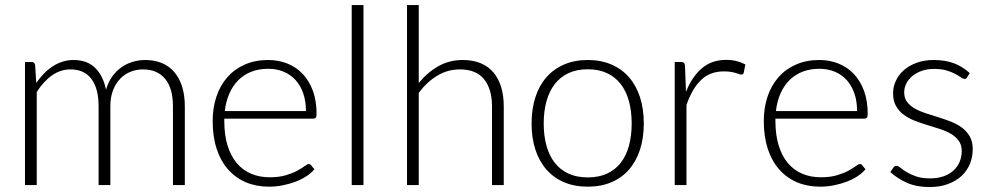

<svg xmlns="http://www.w3.org/2000/svg" viewBox="-20 -748 4004 776"><path d="M81 0V-497.5H107Q120 -497.5 122 -485L126.5 -413Q141 -433.5 157.5 -450.5Q174 -467.5 192.8 -479.8Q211.5 -492 232.8 -498.8Q254 -505.5 277.5 -505.5Q332 -505.5 364.5 -473.8Q397 -442 408.5 -385.5Q417.5 -416.5 433.8 -439Q450 -461.5 471 -476.2Q492 -491 516.8 -498.2Q541.5 -505.5 567.5 -505.5Q604.5 -505.5 634 -493.2Q663.5 -481 684.2 -457Q705 -433 716 -398Q727 -363 727 -318V0H679V-318Q679 -391 647.5 -429.2Q616 -467.5 557.5 -467.5Q531.5 -467.5 507.8 -458Q484 -448.5 465.8 -429.8Q447.5 -411 436.8 -383Q426 -355 426 -318V0H378.5V-318Q378.5 -390.5 349.5 -429Q320.5 -467.5 265 -467.5Q224.5 -467.5 190 -443.2Q155.5 -419 128.5 -376V0Z M1064 -505.5Q1106 -505.5 1141.8 -491Q1177.5 -476.5 1203.8 -448.8Q1230 -421 1244.8 -380.5Q1259.5 -340 1259.5 -287.5Q1259.5 -276.5 1256.2 -272.5Q1253 -268.5 1246 -268.5H886.5V-259Q886.5 -203 899.5 -160.5Q912.5 -118 936.5 -89.2Q960.5 -60.5 994.5 -46Q1028.5 -31.5 1070.5 -31.5Q1108 -31.5 1135.5 -39.8Q1163 -48 1181.8 -58.2Q1200.5 -68.5 1211.5 -76.8Q1222.5 -85 1227.5 -85Q1234 -85 1237.5 -80L1250.5 -64Q1238.5 -49 1218.8 -36Q1199 -23 1174.8 -13.8Q1150.5 -4.5 1122.8 1Q1095 6.5 1067 6.5Q1016 6.5 974 -11.2Q932 -29 902 -63Q872 -97 855.8 -146.2Q839.5 -195.5 839.5 -259Q839.5 -312.5 854.8 -357.8Q870 -403 898.8 -435.8Q927.5 -468.5 969.2 -487Q1011 -505.5 1064 -505.5ZM1064.5 -470Q1026 -470 995.5 -458Q965 -446 942.8 -423.5Q920.5 -401 906.8 -369.5Q893 -338 888.5 -299H1216.5Q1216.5 -339 1205.5 -370.8Q1194.5 -402.5 1174.5 -424.5Q1154.5 -446.5 1126.5 -458.2Q1098.5 -470 1064.5 -470Z M1449 -727.5V0H1401.5V-727.5Z M1625 0V-727.5H1672.5V-412.5Q1707 -455 1751.2 -480.2Q1795.5 -505.5 1850.5 -505.5Q1891.5 -505.5 1922.8 -492.5Q1954 -479.5 1974.5 -455Q1995 -430.5 2005.5 -396Q2016 -361.5 2016 -318V0H1968.5V-318Q1968.5 -388 1936.5 -427.8Q1904.5 -467.5 1838.5 -467.5Q1789.5 -467.5 1747.5 -442.2Q1705.5 -417 1672.5 -373V0Z M2355.5 -505.5Q2409 -505.5 2451.2 -487.2Q2493.5 -469 2522.5 -435.5Q2551.5 -402 2566.8 -354.8Q2582 -307.5 2582 -249Q2582 -190.5 2566.8 -143.5Q2551.5 -96.5 2522.5 -63Q2493.5 -29.5 2451.2 -11.5Q2409 6.5 2355.5 6.5Q2302 6.5 2259.8 -11.5Q2217.5 -29.5 2188.2 -63Q2159 -96.5 2143.8 -143.5Q2128.5 -190.5 2128.5 -249Q2128.5 -307.5 2143.8 -354.8Q2159 -402 2188.2 -435.5Q2217.5 -469 2259.8 -487.2Q2302 -505.5 2355.5 -505.5ZM2355.5 -31Q2400 -31 2433.2 -46.2Q2466.5 -61.5 2488.8 -90Q2511 -118.5 2522 -158.8Q2533 -199 2533 -249Q2533 -298.5 2522 -339Q2511 -379.5 2488.8 -408.2Q2466.5 -437 2433.2 -452.5Q2400 -468 2355.5 -468Q2311 -468 2277.8 -452.5Q2244.5 -437 2222.2 -408.2Q2200 -379.5 2188.8 -339Q2177.5 -298.5 2177.5 -249Q2177.5 -199 2188.8 -158.8Q2200 -118.5 2222.2 -90Q2244.5 -61.5 2277.8 -46.2Q2311 -31 2355.5 -31Z M2707 0V-497.5H2732Q2740.5 -497.5 2744.2 -494Q2748 -490.5 2748.5 -482L2752.5 -377Q2776.5 -437.5 2816.5 -471.8Q2856.5 -506 2915 -506Q2937.5 -506 2956.5 -501.2Q2975.5 -496.5 2992.5 -487.5L2986 -454.5Q2984.5 -446.5 2976 -446.5Q2973 -446.5 2967.5 -448.5Q2962 -450.5 2953.8 -453Q2945.5 -455.5 2933.5 -457.5Q2921.5 -459.5 2906 -459.5Q2849.5 -459.5 2813.2 -424.5Q2777 -389.5 2754.5 -323.5V0Z M3291.5 -505.5Q3333.5 -505.5 3369.2 -491Q3405 -476.5 3431.2 -448.8Q3457.5 -421 3472.2 -380.5Q3487 -340 3487 -287.5Q3487 -276.5 3483.8 -272.5Q3480.5 -268.5 3473.5 -268.5H3114V-259Q3114 -203 3127 -160.5Q3140 -118 3164 -89.2Q3188 -60.5 3222 -46Q3256 -31.5 3298 -31.5Q3335.5 -31.5 3363 -39.8Q3390.5 -48 3409.2 -58.2Q3428 -68.5 3439 -76.8Q3450 -85 3455 -85Q3461.5 -85 3465 -80L3478 -64Q3466 -49 3446.2 -36Q3426.5 -23 3402.2 -13.8Q3378 -4.5 3350.2 1Q3322.5 6.5 3294.5 6.5Q3243.5 6.5 3201.5 -11.2Q3159.5 -29 3129.5 -63Q3099.5 -97 3083.2 -146.2Q3067 -195.5 3067 -259Q3067 -312.5 3082.2 -357.8Q3097.5 -403 3126.2 -435.8Q3155 -468.5 3196.8 -487Q3238.5 -505.5 3291.5 -505.5ZM3292 -470Q3253.5 -470 3223 -458Q3192.5 -446 3170.2 -423.5Q3148 -401 3134.2 -369.5Q3120.5 -338 3116 -299H3444Q3444 -339 3433 -370.8Q3422 -402.5 3402 -424.5Q3382 -446.5 3354 -458.2Q3326 -470 3292 -470Z M3889 -436Q3885.5 -429 3878 -429Q3872.5 -429 3863.8 -435.2Q3855 -441.5 3840.8 -449.2Q3826.5 -457 3805.8 -463.2Q3785 -469.5 3755 -469.5Q3728 -469.5 3705.8 -461.8Q3683.5 -454 3667.8 -441Q3652 -428 3643.2 -410.8Q3634.5 -393.5 3634.5 -374.5Q3634.5 -351 3646.5 -335.5Q3658.5 -320 3678 -309Q3697.5 -298 3722.2 -290Q3747 -282 3773 -274Q3799 -266 3823.8 -256.2Q3848.5 -246.5 3868 -232Q3887.5 -217.5 3899.5 -196.5Q3911.5 -175.5 3911.5 -145.5Q3911.5 -113 3899.8 -85Q3888 -57 3865.8 -36.5Q3843.5 -16 3811 -4Q3778.5 8 3737 8Q3684.5 8 3646.5 -8.8Q3608.5 -25.5 3578.5 -52.5L3590 -69.5Q3592.5 -73.5 3595.5 -75.5Q3598.5 -77.5 3604 -77.5Q3610.5 -77.5 3620 -69.5Q3629.5 -61.5 3644.8 -52.2Q3660 -43 3682.8 -35Q3705.5 -27 3739 -27Q3770.5 -27 3794.5 -35.8Q3818.5 -44.5 3834.5 -59.5Q3850.5 -74.5 3858.8 -94.8Q3867 -115 3867 -137.5Q3867 -162.5 3855 -179Q3843 -195.5 3823.5 -207Q3804 -218.5 3779.2 -226.5Q3754.5 -234.5 3728.2 -242.5Q3702 -250.5 3677.2 -260Q3652.5 -269.5 3633 -284Q3613.5 -298.5 3601.5 -319.2Q3589.5 -340 3589.5 -371Q3589.5 -397.5 3601 -422Q3612.5 -446.5 3633.8 -465Q3655 -483.5 3685.5 -494.5Q3716 -505.5 3754 -505.5Q3799.5 -505.5 3834.8 -492.5Q3870 -479.5 3899.5 -452.5Z"/></svg>

Font: Lato TR Light
Style: Regular
Weight: 300
Designer: Lukasz Dziedzic
Foundry: Lukasz Dziedzic
Version: Version 1.104 2013